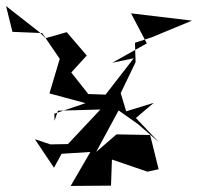

<svg xmlns="http://www.w3.org/2000/svg" viewBox="-37 -636 653 633"><path d="M470 -297 379 -269 361 -329 410 -431 408 -495 463 -513 596 -568 395 -592 447 -493 333 -429 404 -444 311 -324 254 -326 198 -397 249 -453 183 -530 113 -510 93 -530 -17 -616 4 -531 102 -527 160 -442 126 -328 245 -296 142 -261 143 -238 154 -271 294 -275 187 -161 129 -160 78 -177 141 -83 166 -129 261 -135 196 -23 329 -24 332 -110 449 -70 486 -78 458 -191 347 -193 280 -135 354 -272 419 -226 487 -167 411 -247Z"/></svg>

Font: Charger Distortion
Style: 2
Weight: 400
Designer: Jasper
Foundry: Cannot Into Space Fonts
Version: Version 0.98